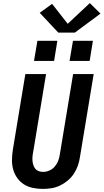

<svg xmlns="http://www.w3.org/2000/svg" viewBox="-20 -1214 670 1242"><path d="M257 8Q224 8 192.5 1.5Q161 -5 135.5 -21Q110 -37 92 -62Q74 -87 65.5 -117Q57 -147 57.5 -179.5Q58 -212 63 -245L144 -735H278L194 -227Q191 -213 190 -198.5Q189 -184 190.5 -170.5Q192 -157 196.5 -144Q201 -131 209.5 -121Q218 -111 231.5 -106.5Q245 -102 259 -102Q279 -102 299.5 -111Q320 -120 334.5 -137Q349 -154 356.5 -174Q364 -194 367 -215L453 -735H586L497 -197Q493 -169 483.5 -142Q474 -115 457.5 -90Q441 -65 417.5 -45.5Q394 -26 367.5 -13.5Q341 -1 313 3.5Q285 8 257 8ZM430 -820 452 -950H581L560 -820ZM200 -820 222 -950H351L330 -820ZM464 -1003H357L237 -1131L317 -1189L418 -1060L561 -1194L630 -1126Z"/></svg>

Font: Iosevka SS04 XBd Ex Obl
Style: Regular
Weight: 800
Width: 7
Italic angle: -9°
Monospace: yes
Designer: Belleve Invis
Foundry: Belleve Invis
Version: Version 19.0.0; ttfautohint (v1.8.4)